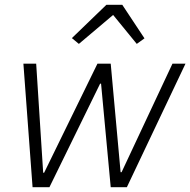

<svg xmlns="http://www.w3.org/2000/svg" viewBox="-20 -776 789 796"><path d="M421 -756H487L579 -617L547 -594L449 -714L307 -594L278 -618ZM115 0 77 -512H130L159 -60H163L384 -512H439L480 -62H484L695 -512H749L506 0H439L399 -429H395L185 0Z"/></svg>

Font: IBM Plex Sans Light
Style: Italic
Weight: 300
Italic angle: -11.31°
Designer: Mike Abbink, Paul van der Laan, Pieter van Rosmalen
Foundry: Bold Monday
Version: Version 3.0